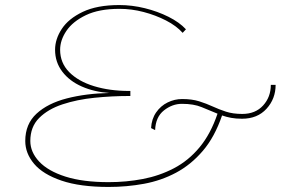

<svg xmlns="http://www.w3.org/2000/svg" viewBox="-20 -730 1111 760"><path d="M410 10Q297 10 223.5 -15Q150 -40 115 -81.5Q80 -123 80 -172Q80 -239 124.5 -280Q169 -321 244.5 -340.5Q320 -360 413 -362Q353 -366 304 -387.5Q255 -409 226.5 -446.5Q198 -484 198 -533Q198 -575 224.5 -615.5Q251 -656 307.5 -683Q364 -710 452 -710Q503 -710 553.5 -697.5Q604 -685 647 -663.5Q690 -642 716 -614L703 -600Q678 -628 637 -649Q596 -670 548.5 -682.5Q501 -695 453 -695Q372 -695 320 -670Q268 -645 243 -608Q218 -571 218 -533Q218 -481 254 -444.5Q290 -408 352 -389Q414 -370 491 -370H496V-350H490Q423 -350 354 -343Q285 -336 227.5 -317Q170 -298 135 -263Q100 -228 100 -172Q100 -128 135 -90.5Q170 -53 239 -31Q308 -9 410 -9Q480 -9 545.5 -21.5Q611 -34 668.5 -64Q726 -94 770 -147Q814 -200 841 -280Q809 -293 778 -306Q747 -319 700 -319Q662 -319 629 -293Q596 -267 594 -215L578 -223Q580 -259 598 -285Q616 -311 643.5 -324.5Q671 -338 701 -338Q740 -338 768.5 -329Q797 -320 822 -308.5Q847 -297 874.5 -288Q902 -279 939 -279Q991 -279 1021.5 -312.5Q1052 -346 1052 -394H1071Q1071 -339 1035 -299.5Q999 -260 938 -260Q914 -260 895 -263.5Q876 -267 859 -273Q830 -188 783 -133Q736 -78 677 -46.5Q618 -15 550 -2.5Q482 10 410 10Z"/></svg>

Font: Georama Extra Expanded Thin
Style: Italic
Weight: 100
Width: 8
Italic angle: -9°
Designer: Jean-Baptiste Levee
Foundry: Production Type
Version: Version 1.000